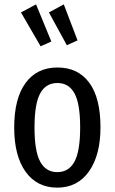

<svg xmlns="http://www.w3.org/2000/svg" viewBox="-20 -847 525 879"><path d="M440 -264Q440 -137 387.5 -62.5Q335 12 242 12Q149 12 97 -61Q45 -134 45 -263Q45 -396 97 -467Q149 -538 243 -538Q337 -538 388.5 -468.5Q440 -399 440 -264ZM138 -263Q138 -155 164 -107Q190 -59 242 -59Q295 -59 321 -107Q347 -155 347 -264Q347 -372 321 -419.5Q295 -467 243 -467Q190 -467 164 -419.5Q138 -372 138 -263ZM145 -827 215 -657 166 -635 76 -790ZM272 -827 335 -662 286 -640 204 -790Z"/></svg>

Font: Fira Sans Extra Condensed
Style: Regular
Weight: 400
Width: 1
Designer: Carrois Corporate & Edenspiekermann AG
Foundry: Carrois Corporate GbR & Edenspiekermann AG
Version: Version 4.203